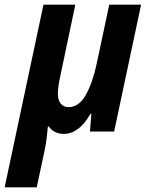

<svg xmlns="http://www.w3.org/2000/svg" viewBox="-63 -566 635 826"><path d="M-43 240 124 -546H261L194 -227Q190 -208 188 -191.5Q186 -175 186 -162Q186 -135 198.5 -120Q211 -105 232 -105Q276 -105 305.5 -156.5Q335 -208 353 -292L407 -546H544L428 0H324L330 -76H326Q277 10 211 10Q189 10 172.5 1Q156 -8 147 -22H143Q141 0 138 26Q135 52 130 76L95 240Z"/></svg>

Font: Noto Sans SemiCondensed
Style: Bold Italic
Weight: 700
Width: 4
Italic angle: -12°
Designer: Monotype Design Team
Foundry: Monotype Imaging Inc.
Version: Version 2.013; ttfautohint (v1.8.4.7-5d5b)